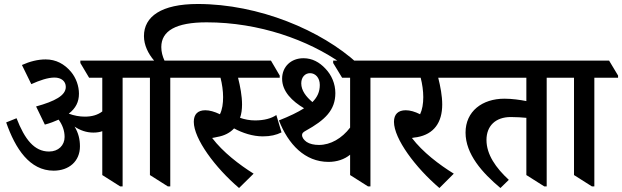

<svg xmlns="http://www.w3.org/2000/svg" viewBox="-20 -928 3120 963"><path d="M249 -72C326 -72 381 -119 381 -194C381 -230 373 -262 354 -293C382 -274 414 -263 448 -263C464 -263 480 -265 493 -270V-50L583 7H595V-538H714V-549L669 -624H383V-612L427 -538H493V-369C471 -352 442 -343 406 -343C379 -343 351 -348 325 -358C360 -385 376 -417 376 -458C376 -496 362 -537 336 -568C303 -607 261 -630 209 -630C170 -630 130 -620 90 -602L137 -506C179 -525 220 -539 253 -539C287 -539 310 -521 310 -492C310 -449 255 -420 161 -394L205 -303C231 -310 254 -319 274 -328C293 -302 304 -273 304 -241C304 -199 273 -168 226 -168C152 -168 104 -229 63 -335L11 -314C57 -182 129 -72 249 -72Z M822 7H834V-538H953V-549L908 -624H805C795 -646 789 -668 789 -692C789 -773 862 -816 1016 -816C1281 -816 1526 -727 1694 -609H1774C1592 -776 1278 -908 972 -908C789 -908 702 -845 702 -747C702 -702 723 -659 753 -624H612V-613L657 -538H732V-50Z M1179 15 1252 -57C1180 -102 1098 -165 1044 -236C1052 -237 1059 -239 1069 -241C1105 -247 1134 -262 1154 -284C1196 -261 1248 -244 1298 -244C1337 -244 1366 -251 1392 -264L1366 -351C1341 -334 1305 -324 1259 -324C1233 -324 1207 -329 1184 -337C1191 -357 1194 -379 1194 -404C1194 -447 1185 -494 1174 -538H1383V-549L1339 -624H852V-612L897 -538H1086C1094 -507 1099 -472 1099 -441C1099 -409 1095 -379 1083 -355C1056 -368 1031 -375 1010 -375C972 -375 952 -355 952 -317C952 -232 1059 -87 1179 15Z M1628 -116C1670 -116 1708 -129 1736 -152V-50L1826 7H1838V-538H1957V-549L1912 -624H1651V-612L1696 -538H1736V-288C1695 -234 1638 -201 1580 -201C1555 -201 1533 -206 1518 -216C1504 -226 1495 -238 1495 -251C1495 -259 1500 -265 1513 -272C1611 -326 1662 -376 1662 -461C1662 -508 1643 -552 1612 -584C1582 -616 1546 -636 1502 -636C1440 -636 1395 -594 1395 -533C1395 -469 1446 -420 1505 -385C1474 -365 1432 -345 1379 -324C1426 -204 1509 -116 1628 -116ZM1491 -510C1491 -542 1511 -561 1535 -561C1562 -561 1584 -538 1584 -502C1584 -468 1572 -441 1547 -416C1515 -443 1491 -474 1491 -510Z M2184 15 2256 -57C2183 -102 2100 -165 2046 -236C2055 -238 2064 -239 2072 -240C2156 -255 2198 -313 2198 -404C2198 -447 2189 -494 2178 -538H2325V-549L2280 -624H1856V-612L1901 -538H2090C2098 -507 2103 -472 2103 -441C2103 -408 2098 -378 2087 -355C2061 -368 2037 -375 2015 -375C1977 -375 1956 -355 1956 -317C1956 -232 2064 -87 2184 15Z M2490 15 2532 -26C2467 -86 2420 -153 2420 -226C2420 -296 2465 -341 2542 -341C2570 -341 2599 -339 2620 -337V-50L2710 7H2722V-538H2841V-549L2796 -624H2223V-613L2268 -538H2620V-421C2590 -427 2548 -433 2510 -433C2399 -433 2315 -370 2315 -263C2315 -155 2399 -61 2490 15Z M2949 7H2961V-538H3080V-549L3035 -624H2739V-613L2784 -538H2859V-50Z"/></svg>

Font: Noto Serif Devanagari SemiCondensed SemiBold
Style: Regular
Weight: 600
Width: 4
Designer: Universal Thirst, Indian Type Foundry and the Monotype Design Team
Foundry: Monotype Imaging Inc.
Version: Version 2.004